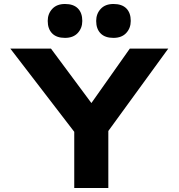

<svg xmlns="http://www.w3.org/2000/svg" viewBox="-20 -944 897 964"><path d="M352.8 0V-329L366.8 -264L31.8 -700H235.9L483.9 -366L396.8 -367L631.8 -700H824.9L514.9 -274L523.9 -337V0ZM549.7 -753.8Q507.3 -753.8 485.1 -776.4Q462.9 -799 462.9 -838.9Q462.9 -874.8 485.7 -899.4Q508.4 -924 549.7 -924Q592.2 -924 614.4 -901.7Q636.5 -879.4 636.5 -838.9Q636.5 -803 613.8 -778.4Q591 -753.8 549.7 -753.8ZM306.4 -753.8Q263.9 -753.8 241.8 -776.4Q219.6 -799 219.6 -838.9Q219.6 -874.8 242.4 -899.4Q265.1 -924 306.4 -924Q348.9 -924 371 -901.7Q393.2 -879.4 393.2 -838.9Q393.2 -803 370.5 -778.4Q347.7 -753.8 306.4 -753.8Z"/></svg>

Font: Lexend Giga
Style: Regular
Weight: 400
Designer: Bonnie Shaver-Troup, Thomas Jockin
Foundry: Lexend
Version: Version 1.007